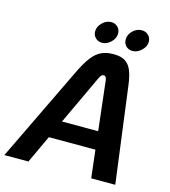

<svg xmlns="http://www.w3.org/2000/svg" viewBox="-148 -985 965 1087"><g transform="rotate(15 334.5 -442.0)"><path d="M469 -163H196L120 0H-21L248 -558Q277 -618 302.5 -651Q328 -684 358 -698Q388 -712 429 -712Q472 -712 497 -696.5Q522 -681 535.5 -648Q549 -615 556 -558L629 0H488ZM457 -268 424 -556Q421 -582 407 -582Q398 -582 392 -575.5Q386 -569 380 -556L245 -268ZM294 -810Q294 -838 317.5 -861Q341 -884 370 -884Q392 -884 407.5 -869Q423 -854 423 -831Q423 -803 399.5 -780Q376 -757 348 -757Q325 -757 309.5 -772Q294 -787 294 -810ZM473 -810Q473 -839 496 -861.5Q519 -884 549 -884Q572 -884 587.5 -868.5Q603 -853 603 -831Q603 -803 579 -780Q555 -757 527 -757Q503 -757 488 -772Q473 -787 473 -810Z"/></g></svg>

Font: KoHo
Style: Bold Italic
Weight: 700
Italic angle: -10°
Version: Version 1.000; ttfautohint (v1.6)